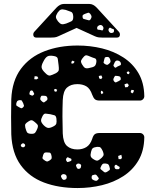

<svg xmlns="http://www.w3.org/2000/svg" viewBox="-20 -940 773 970"><path d="M372 10Q276 10 202 -18Q128 -46 84.5 -106Q41 -166 37 -261Q36 -302 36 -349Q36 -396 37 -439Q41 -532 85.5 -592Q130 -652 204.5 -681Q279 -710 372 -710Q436 -710 495.5 -695.5Q555 -681 603 -650Q651 -619 679.5 -570.5Q708 -522 709 -454Q709 -445 702.5 -438.5Q696 -432 687 -432H483Q467 -432 459.5 -438.5Q452 -445 446 -461Q435 -493 416 -504Q397 -515 371 -515Q338 -515 318.5 -497.5Q299 -480 297 -434Q294 -352 297 -266Q299 -220 318.5 -202.5Q338 -185 371 -185Q397 -185 416.5 -197Q436 -209 446 -239Q451 -256 459 -262Q467 -268 483 -268H687Q696 -268 702.5 -261.5Q709 -255 709 -246Q708 -178 679.5 -129.5Q651 -81 603 -50Q555 -19 495.5 -4.5Q436 10 372 10ZM436 -654Q425 -659 418 -660.5Q411 -662 403 -653Q393 -642 390 -634.5Q387 -627 395 -614Q403 -600 410.5 -596.5Q418 -593 433 -597Q450 -600 457.5 -605.5Q465 -611 467 -628Q468 -643 459 -645.5Q450 -648 436 -654ZM276 -611Q273 -630 272 -642Q271 -654 252 -657Q230 -661 219.5 -655Q209 -649 199 -629Q188 -609 190.5 -597.5Q193 -586 209 -571Q223 -556 233.5 -558.5Q244 -561 262 -570Q276 -578 277 -586.5Q278 -595 276 -611ZM536 -641Q533 -649 529 -651Q525 -653 517 -652Q510 -651 509 -647.5Q508 -644 506 -637Q505 -630 503.5 -626Q502 -622 508 -618Q515 -613 520 -612.5Q525 -612 531 -618Q538 -624 538.5 -628.5Q539 -633 536 -641ZM576 -634Q569 -635 565.5 -632.5Q562 -630 559 -624Q555 -616 553.5 -611.5Q552 -607 558 -601Q563 -596 567 -599.5Q571 -603 578 -606Q584 -609 588 -610.5Q592 -612 591 -619Q589 -631 576 -634ZM357 -628 347 -634 340 -627 342 -618 351 -620ZM628 -580 620 -575 623 -567 631 -565 635 -574ZM492 -559 479 -556 481 -544 491 -540 497 -549ZM575 -556Q568 -557 564 -557Q560 -557 557 -550Q553 -543 552.5 -538.5Q552 -534 558 -527Q563 -522 567.5 -524.5Q572 -527 579 -530Q585 -533 588 -535.5Q591 -538 590 -544Q589 -551 585.5 -553Q582 -555 575 -556ZM168 -554 155 -555 153 -540 165 -539 174 -545ZM631 -510 623 -519 609 -514 612 -499 625 -500ZM261 -491 253 -488 255 -479 264 -476 269 -486ZM656 -485 644 -486 640 -475 648 -468 655 -475ZM148 -476Q145 -484 138 -483Q132 -482 130 -474Q129 -469 128.5 -466Q128 -463 132 -461Q138 -458 141.5 -457Q145 -456 149 -460Q154 -464 152.5 -467Q151 -470 148 -476ZM499 -478 491 -482 489 -473 493 -464 502 -470ZM206 -456Q198 -456 193 -456.5Q188 -457 185 -449Q182 -440 184.5 -436Q187 -432 194 -426Q200 -421 204 -423.5Q208 -426 214 -431Q222 -436 219 -446Q216 -456 206 -456ZM97 -419Q93 -427 90.5 -431Q88 -435 79 -434Q70 -433 67 -429Q64 -425 62 -416Q61 -408 64.5 -405.5Q68 -403 75 -399Q82 -395 86 -393.5Q90 -392 96 -397Q102 -403 101 -407Q100 -411 97 -419ZM234 -363Q219 -365 210.5 -366Q202 -367 195 -354Q187 -339 187.5 -330Q188 -321 200 -308Q212 -296 221.5 -294Q231 -292 247 -300Q262 -307 264.5 -315.5Q267 -324 265 -341Q263 -355 255.5 -357.5Q248 -360 234 -363ZM155 -324Q146 -332 139.5 -332.5Q133 -333 123 -326Q112 -319 108.5 -313.5Q105 -308 108 -295Q112 -280 116 -272.5Q120 -265 136 -264Q152 -263 157.5 -269.5Q163 -276 169 -291Q174 -304 169.5 -310Q165 -316 155 -324ZM102 -214Q97 -218 91 -214Q88 -211 86 -209Q84 -207 86 -203Q88 -196 97 -196Q104 -196 107 -204Q108 -210 102 -214ZM499 -177Q493 -190 488 -194.5Q483 -199 470 -198Q455 -196 449 -191.5Q443 -187 440 -173Q436 -158 438.5 -150Q441 -142 455 -134Q468 -126 475.5 -129.5Q483 -133 494 -143Q503 -152 503.5 -158.5Q504 -165 499 -177ZM215 -170Q207 -170 204 -167.5Q201 -165 198 -157Q195 -148 194.5 -143Q194 -138 201 -133Q210 -126 215.5 -124.5Q221 -123 230 -129Q240 -135 241 -141Q242 -147 239 -158Q236 -168 230.5 -169Q225 -170 215 -170ZM596 -144 593 -158 577 -152 579 -136H592ZM332 -141Q327 -143 324 -145Q321 -147 317 -142Q310 -134 317 -125Q320 -120 323 -121.5Q326 -123 331 -124Q336 -126 338.5 -127Q341 -128 341 -133Q341 -137 339 -138.5Q337 -140 332 -141ZM385 -111Q375 -117 367 -110Q363 -106 364 -102.5Q365 -99 368 -93Q371 -86 379 -87Q387 -88 389 -96Q390 -102 390 -105Q390 -108 385 -111ZM513 -114Q502 -115 497.5 -110.5Q493 -106 489 -96Q485 -88 489.5 -84.5Q494 -81 501 -75Q506 -70 510 -69Q514 -68 521 -72Q529 -77 533 -80.5Q537 -84 534 -93Q532 -104 528 -108.5Q524 -113 513 -114ZM575 -102Q571 -105 568.5 -107Q566 -109 562 -106Q556 -101 560 -91Q562 -85 571 -85Q577 -85 580 -85.5Q583 -86 584 -91Q586 -96 583 -97.5Q580 -99 575 -102ZM308 -59Q297 -63 290 -55Q287 -50 288.5 -47Q290 -44 293 -38Q299 -29 307 -32Q317 -34 317 -45Q317 -56 308 -59ZM471 -51Q466 -59 459 -58Q452 -56 448 -55Q444 -54 443 -47Q442 -39 445 -35.5Q448 -32 455 -29Q463 -26 467 -26.5Q471 -27 476 -33Q481 -38 478 -41.5Q475 -45 471 -51ZM164 -750Q148 -750 148 -766Q148 -774 153 -779L265 -901Q283 -920 302 -920H432Q451 -920 469 -901L581 -779Q586 -774 586 -766Q586 -750 570 -750H499Q489 -750 479.5 -751Q470 -752 459 -757L367 -799L275 -757Q265 -752 255 -751Q245 -750 235 -750ZM350 -857Q349 -876 339.5 -880Q330 -884 312 -890Q296 -894 288 -891.5Q280 -889 271 -876Q262 -862 262.5 -853.5Q263 -845 273 -832Q283 -820 291 -818Q299 -816 314 -821Q332 -828 341.5 -833Q351 -838 350 -857ZM436 -870Q430 -877 425 -875.5Q420 -874 412 -871Q404 -868 400 -865Q396 -862 397 -854Q398 -846 402.5 -844.5Q407 -843 415 -841Q423 -839 428 -837.5Q433 -836 438 -843Q443 -851 442.5 -856.5Q442 -862 436 -870ZM497 -810Q489 -817 479 -811Q469 -806 471 -795Q472 -790 475.5 -790Q479 -790 485 -789Q491 -788 495 -786.5Q499 -785 501 -791Q506 -801 497 -810ZM546 -795Q541 -797 538 -799.5Q535 -802 531 -797Q525 -790 531 -780Q537 -771 547 -774Q553 -775 554.5 -778Q556 -781 556 -787Q556 -792 553 -793Q550 -794 546 -795Z"/></svg>

Font: Rubik Moonrocks
Style: Regular
Weight: 400
Designer: Hubert and Fischer, NaN
Foundry: Hubert and Fischer, NaN
Version: Version 2.200